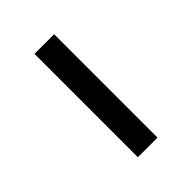

<svg xmlns="http://www.w3.org/2000/svg" viewBox="13 -494 394 394"><g transform="rotate(45 210.0 -297.5)"><path d="M60 -269V-326H360V-269Z"/></g></svg>

Font: Figtree Light Light
Style: Regular
Weight: 300
Version: Version 2.001;gftools[0.9.30]